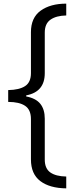

<svg xmlns="http://www.w3.org/2000/svg" viewBox="-20 -819 429 1055"><path d="M344 216Q253 215 201.5 176Q150 137 150 57V-165Q150 -216 118 -237.5Q86 -259 25 -259V-324Q86 -325 118 -346Q150 -367 150 -417V-642Q150 -722 203.5 -760.5Q257 -799 344 -799V-734Q289 -733 257.5 -711Q226 -689 226 -640V-417Q226 -314 124 -295V-289Q177 -279 201.5 -248.5Q226 -218 226 -167V58Q226 107 256.5 128.5Q287 150 344 151Z"/></svg>

Font: Noto Sans Sinhala ExtraCondensed
Style: Regular
Weight: 400
Width: 2
Designer: Jelle Bosma - Monotype Design Team
Foundry: Monotype Imaging Inc.
Version: Version 2.006; ttfautohint (v1.8.4.7-5d5b)